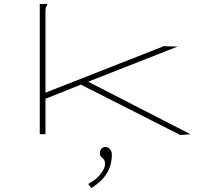

<svg xmlns="http://www.w3.org/2000/svg" viewBox="-20 -685 1040 980"><path d="M393 -253 212 -181V0H183V-665H221V-658Q215 -652 213.5 -645Q212 -638 212 -621V-212L818 -450Q825 -449 835 -448.5Q845 -448 855 -448H888L430 -268L952 0L900 4ZM446 275 430 254Q472 232 494 202.5Q516 173 516 154Q516 135 509.5 128Q503 121 496.5 115.5Q490 110 490 96Q490 82 498.5 73.5Q507 65 517 65Q532 65 541.5 76.5Q551 88 551 106Q551 132 543 160Q535 188 513 217Q491 246 446 275Z"/></svg>

Font: Inconsolata UltraExpanded ExtraLight
Style: Regular
Weight: 200
Width: 9
Monospace: yes
Designer: Raph Levien, Cyreal, Brenton Simpson
Foundry: Raph Levien, Cyreal, Google
Version: Version 3.001; ttfautohint (v1.8.2.53-6de2)